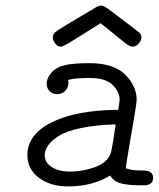

<svg xmlns="http://www.w3.org/2000/svg" viewBox="-20 -663 568 687"><path d="M258 -598Q297 -621 322 -636Q333 -643 342 -643Q352 -643 374 -626Q475 -550 480 -545Q486 -538 486 -529Q486 -518 476 -507Q466 -496 454 -496Q445 -496 428 -509L340 -580Q303 -557 257 -528Q207 -496 198 -496Q186 -496 177.5 -507.5Q169 -519 169 -530Q169 -541 180.5 -550Q192 -559 258 -598ZM78 -108Q78 -182 165.5 -225.5Q253 -269 403 -270Q408 -299 408 -306Q408 -335 382.5 -359.5Q357 -384 302 -384Q246 -384 224 -377Q224 -375 224.5 -372.5Q225 -370 225 -369Q225 -349 213 -337.5Q201 -326 184 -326Q169 -326 158 -336.5Q147 -347 147 -363Q147 -384 164.5 -403.5Q182 -423 213 -430Q242 -437 300 -437Q387 -437 428 -396Q469 -355 469 -306Q469 -296 461 -248.5Q453 -201 443 -143Q433 -85 430 -61Q452 -53 481 -53H491Q528 -53 528 -27Q528 0 495 0H475Q431 -1 408.5 -8Q386 -15 374 -35Q311 4 224 4Q160 4 119 -27Q78 -58 78 -108ZM140 -108Q140 -81 165.5 -65Q191 -49 231 -49Q276 -49 320 -65Q364 -81 376 -114Q382 -134 394 -218Q323 -216 270.5 -205Q218 -194 191 -177Q164 -160 152 -142.5Q140 -125 140 -108Z"/></svg>

Font: CMU Typewriter Text
Style: LightOblique
Weight: 200
Italic angle: -9.46001°
Version: Version 0.7.0